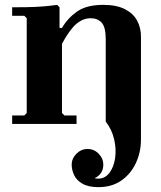

<svg xmlns="http://www.w3.org/2000/svg" viewBox="-20 -510 664 790"><path d="M385 260Q344 260 319.5 246Q295 232 285 210.5Q275 189 275 168Q275 142 294.5 122.5Q314 103 340 103Q367 103 386 122.5Q405 142 405 168Q405 187 395.5 201.5Q386 216 369 223Q373 224 376.5 224.5Q380 225 384 225Q412 225 430 201.5Q448 178 453.5 141.5Q459 105 450 64.5Q441 24 415 -10V-350Q415 -398 398.5 -416.5Q382 -435 353 -435Q322 -435 294.5 -412Q267 -389 235 -330V-395Q258 -435 297 -462.5Q336 -490 405 -490Q459 -490 493.5 -472.5Q528 -455 544 -425.5Q560 -396 560 -360V64Q560 116 539 161Q518 206 479 233Q440 260 385 260ZM30 0V-35H80L90 -45V-435L80 -445H30V-480Q56 -480 89.5 -480.5Q123 -481 156 -483.5Q189 -486 215 -490L225 -480V-395H235V-45L245 -35H295V0Z"/></svg>

Font: Brygada 1918
Style: Regular
Weight: 400
Designer: Mateusz Machalski | Borys Kosmynka | Przemek Hoffer
Foundry: NIEPODLEGLA 2018
Version: Version 3.006